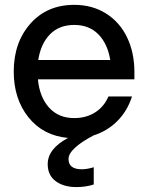

<svg xmlns="http://www.w3.org/2000/svg" viewBox="-20 -552 606 784"><path d="M292 211.9Q239.7 211.9 207.3 187.7Q174.8 163.6 174.8 118.2Q174.8 55.7 257.8 11.2Q156.2 2 96.2 -73Q36.1 -147.9 36.1 -259.8Q36.1 -378.4 104 -455.3Q171.9 -532.2 283.2 -532.2Q356.9 -532.2 413.1 -496.8Q469.2 -461.4 499 -399.2Q528.8 -336.9 528.8 -257.8V-228H134.8Q141.6 -155.8 180.2 -112.8Q218.8 -69.8 283.2 -69.8Q332 -69.8 368.4 -93Q404.8 -116.2 422.9 -158.2H519Q500.5 -99.6 459.7 -58.3Q418.9 -17.1 361.8 1Q259.8 55.2 259.8 97.2Q259.8 139.2 314 139.2Q335.4 139.2 362.8 130.9V201.2Q331.1 211.9 292 211.9ZM136.2 -307.1H430.2Q419.4 -373.5 381.6 -411.9Q343.8 -450.2 283.2 -450.2Q221.7 -450.2 184.1 -411.9Q146.5 -373.5 136.2 -307.1Z"/></svg>

Font: Aspekta 450
Style: Regular
Weight: 450
Designer: Ivo Dolenc
Version: Version 2.000